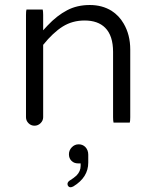

<svg xmlns="http://www.w3.org/2000/svg" viewBox="-20 -519 635 786"><path d="M280.3 244.1Q341.3 207 341.3 146.5V114.3Q341.3 95.2 329.1 82.5Q317.9 71.8 302.2 71.8Q285.6 71.8 273.9 84Q262.2 96.2 262.2 112.3Q262.2 129.4 272.9 139.6Q283.2 149.9 299.8 149.9H310.1V160.2Q310.1 182.1 293.5 199.2Q282.7 209.5 263.7 221.2Q256.3 227.1 256.3 234.4Q256.3 240.2 260.3 244.1Q262.2 246.1 263.9 246.8Q265.6 247.6 269.3 247.6Q272.9 247.6 280.3 244.1ZM88.4 -480Q86.4 -473.6 86.4 -458V-39.1Q86.4 -24.9 96.7 -14.6Q106.9 -4.4 121.1 -4.4Q135.7 -4.4 146.2 -14.9Q156.7 -25.4 156.7 -39.1V-335.4Q197.3 -385.7 236.8 -410.4Q276.4 -435.1 326.2 -435.1Q380.9 -435.1 410.6 -405.3Q442.9 -373 442.9 -306.6V-39.1Q442.9 -24.9 444.8 -17.1H511.2Q513.2 -23.4 513.2 -39.1V-316.4Q513.2 -376.5 486.3 -422.4Q467.8 -454.6 437 -474.6Q398.4 -498.5 347.7 -498.5Q295.4 -498.5 254.9 -477.1Q213.4 -455.6 174.3 -414.1L156.7 -395V-458Q156.7 -472.2 154.8 -480Z"/></svg>

Font: YuPearl-ExtraLight
Style: ExtraLight
Weight: 200
Designer: Max Yao
Foundry: Max-Everyday
Version: Version 1.011; ttfautohint (v1.8.3)